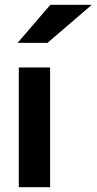

<svg xmlns="http://www.w3.org/2000/svg" viewBox="-20 -777 401 797"><path d="M58 -497H188V0H58ZM53 -599 189 -757H361L177 -599Z"/></svg>

Font: Syne
Style: Bold
Weight: 700
Designer: Lucas Descroix
Foundry: Bonjour Monde
Version: Version 2.200